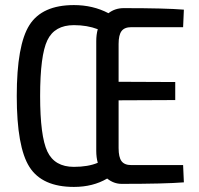

<svg xmlns="http://www.w3.org/2000/svg" viewBox="-20 -723 784 756"><path d="M701 -73 704 -5Q629 1 459 1Q428 1 402 -20Q346 13 271 13Q146 13 96 -65.5Q46 -144 46 -345Q46 -546 96 -624.5Q146 -703 271 -703Q346 -703 407 -671Q433 -691 467 -691Q632 -691 704 -685L701 -616H497Q470 -616 458.5 -600.5Q447 -585 447 -550V-401L670 -400V-329L447 -328V-140Q447 -104 458.5 -88.5Q470 -73 497 -73ZM138 -345Q138 -187 166.5 -126.5Q195 -66 271 -66Q327 -66 365 -82Q359 -103 359 -129V-561Q359 -587 365 -608Q323 -624 271 -624Q195 -624 166.5 -564.5Q138 -505 138 -345Z"/></svg>

Font: exo2condensed_r
Style: Regular
Weight: 400
Width: 3
Designer: Natanael Gama
Version: Version 1.001;PS 001.001;hotconv 1.0.70;makeotf.lib2.5.58329